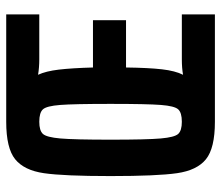

<svg xmlns="http://www.w3.org/2000/svg" viewBox="-68 -660 728 633"><g transform="rotate(-90 296.5 -344.0)"><path d="M32 -344Q32 -498 41.5 -563.5Q51 -629 87.5 -658.5Q124 -688 211 -688H565V-579H417Q390 -579 366 -583Q378 -557 383 -514.5Q388 -472 390 -402H546V-293H390Q389 -218 384 -174.5Q379 -131 366 -105Q388 -109 417 -109H565V0H211Q124 0 87.5 -29.5Q51 -59 41.5 -125Q32 -191 32 -344ZM270 -344Q270 -465 266.5 -510Q263 -555 252 -567Q241 -579 211 -579Q182 -579 171 -567Q160 -555 156 -509.5Q152 -464 152 -344Q152 -224 156 -178.5Q160 -133 171 -121Q182 -109 211 -109Q241 -109 252 -121Q263 -133 266.5 -178Q270 -223 270 -344Z"/></g></svg>

Font: Saira ExtraCondensed
Style: Bold
Weight: 700
Width: 2
Designer: Hector Gatti with collaboration of the Omnibus-Type team
Foundry: Omnibus-Type
Version: Version 0.072; ttfautohint (v1.8)